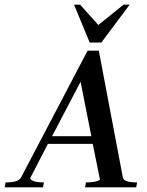

<svg xmlns="http://www.w3.org/2000/svg" viewBox="-68 -802 631 822"><path d="M316 -620 249 -782H275L353 -695L461 -782H487L366 -620ZM296 0 300 -21Q346 -21 360 -33L329 -186H137L61 -39Q68 -21 120 -21L116 0H-48L-44 -21Q12 -21 22 -42L307 -585H355L458 -42Q462 -21 519 -21L515 0ZM277 -452 155 -219H323Z"/></svg>

Font: Judson
Style: Italic
Weight: 400
Italic angle: -9.5°
Version: Version 20110429